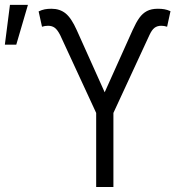

<svg xmlns="http://www.w3.org/2000/svg" viewBox="-41 -752 749 772"><path d="M345.7 -297.9 201.2 -610.4Q190.4 -631.8 179.4 -640.1Q168.5 -648.4 152.3 -648.4Q139.6 -648.4 127.9 -644.5L114.3 -706.1Q127.4 -712.4 139.2 -714.6Q150.9 -716.8 166 -716.8Q199.7 -716.8 222.9 -698Q246.1 -679.2 267.6 -630.9L379.9 -380.9L492.2 -630.9Q506.3 -662.1 519.3 -680.2Q532.2 -698.2 549.8 -707.5Q567.4 -716.8 593.8 -716.8Q608.4 -716.8 619.9 -714.8Q631.3 -712.9 644.5 -707L630.9 -644.5Q619.1 -648.4 607.4 -648.4Q591.3 -648.4 580.3 -640.1Q569.3 -631.8 559.6 -610.4L415 -297.9V0H345.7ZM-1 -732.4H71.3L24.4 -572.3H-21.5Z"/></svg>

Font: Pretendard Light
Style: Regular
Weight: 300
Designer: Base glyphs from Inter by Rasmus Andersson; Hangeul glyphs from Noto Sans CJK(Source Han Sans) by Jang Soo-young and Kan
Foundry: Kil Hyung-jin
Version: Version 1.309